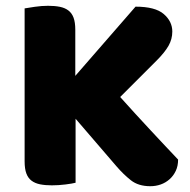

<svg xmlns="http://www.w3.org/2000/svg" viewBox="-20 -635 655 663"><path d="M241 -225V-4Q230 -1 206 2Q182 5 159 5Q136 5 118.5 1.5Q101 -2 89 -11Q77 -20 71 -36Q65 -52 65 -78V-606Q76 -608 100 -611.5Q124 -615 146 -615Q169 -615 186.5 -611.5Q204 -608 216 -599Q228 -590 234 -574Q240 -558 240 -532V-373L448 -612Q516 -612 545.5 -586.5Q575 -561 575 -526Q575 -500 562 -477Q549 -454 520 -425L395 -300Q420 -272 447.5 -242Q475 -212 501.5 -183.5Q528 -155 552.5 -129Q577 -103 595 -84Q595 -62 587 -45Q579 -28 565.5 -16Q552 -4 535 2Q518 8 499 8Q458 8 432 -12.5Q406 -33 382 -61Z"/></svg>

Font: Baloo Bhaijaan
Style: Regular
Weight: 400
Designer: Devika Bhansali and Ek Type
Foundry: Ek Type
Version: Version 1.443;PS 1.000;hotconv 16.6.51;makeotf.lib2.5.65220;